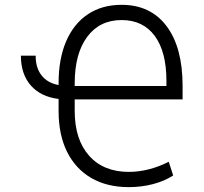

<svg xmlns="http://www.w3.org/2000/svg" viewBox="-20 -757 838 788"><path d="M65.7 -528.4H126.4Q126.1 -478.7 150.7 -447.4Q175.4 -416.2 220.5 -408V-415.8Q220.5 -515.6 251.6 -587.7Q282.7 -659.8 340.7 -698.5Q398.8 -737.2 479 -737.2Q598 -737.2 663.7 -649.7Q729.4 -562.1 729.4 -404.5V-349.1H286.6V-302.2Q286.6 -183.9 346.1 -117.5Q405.5 -51.1 510.3 -51.5Q591.3 -52.2 672.6 -93L690.7 -36.9Q656.2 -14.2 608.7 -1.6Q561.1 11 508.5 11Q419 11 354.4 -26.6Q289.8 -64.3 255.1 -134.2Q220.5 -204.2 220.5 -301.1V-350.9Q147.4 -359.7 106.5 -406.2Q65.7 -452.8 65.7 -528.4ZM286.6 -404.1H663V-425.8Q663 -544.4 615.1 -609.6Q567.1 -674.7 479 -674.7Q388.8 -674.7 337.7 -605.6Q286.6 -536.6 286.6 -415.1Z"/></svg>

Font: Inter Zeller Light
Style: Regular
Weight: 300
Designer: Rasmus Andersson; Joe Bland
Foundry: zeller
Version: Version 3.015;git-dec3a8cb1